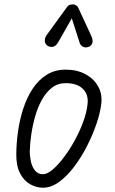

<svg xmlns="http://www.w3.org/2000/svg" viewBox="-20 -866 538 896"><path d="M181 10Q150 10 121 -6Q92 -22 73.8 -56.8Q55.5 -91.5 56 -147Q56.5 -198.5 64.2 -253.5Q72 -308.5 88.8 -359.8Q105.5 -411 132.5 -452Q159.5 -493 197.8 -517Q236 -541 286.5 -541Q339 -541 378 -520.2Q417 -499.5 437.2 -464.2Q457.5 -429 453 -384.5Q448.5 -342.5 431 -290.5Q413.5 -238.5 386.8 -185.8Q360 -133 326.5 -88.5Q293 -44 255.8 -17Q218.5 10 181 10ZM181 -53Q200 -53 225.2 -74.2Q250.5 -95.5 277.2 -130.8Q304 -166 327.8 -209Q351.5 -252 368 -296.5Q384.5 -341 388.5 -380Q394 -423.5 367.2 -450.8Q340.5 -478 286.5 -478Q250 -478 222.8 -457Q195.5 -436 176 -401.2Q156.5 -366.5 144.5 -324.5Q132.5 -282.5 126.2 -240.2Q120 -198 119 -162.5Q118.5 -139.5 123.8 -114Q129 -88.5 142.8 -70.8Q156.5 -53 181 -53ZM393 -647Q378 -642 366.5 -648.2Q355 -654.5 351 -668.5L315 -780.5L252 -669.5Q239.5 -648 224.2 -647.2Q209 -646.5 199.5 -654Q188.5 -664.5 189 -677.5Q189.5 -690.5 197.5 -702L290.5 -830Q299 -842.5 307.2 -844Q315.5 -845.5 323 -845.5Q327.5 -845.5 335 -841Q342.5 -836.5 346 -828L405.5 -699.5Q416 -676.5 410.2 -663.5Q404.5 -650.5 393 -647Z"/></svg>

Font: Edu NSW ACT Cursive
Style: Regular
Weight: 400
Designer: Tina and Corey Anderson, Eben Sorkin, Mirko Velimirovic
Foundry: Sorkin Type Co.
Version: Version 2.000